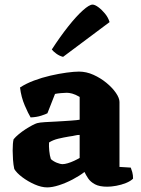

<svg xmlns="http://www.w3.org/2000/svg" viewBox="-20 -811 614 834"><path d="M185 3Q160 3 130.5 -10Q101 -23 76.5 -41.5Q52 -60 42 -77Q38 -95 36.5 -117.5Q35 -140 35 -157Q35 -173 36 -185.5Q37 -198 39 -206Q48 -217 62 -228.5Q76 -240 91.5 -250Q107 -260 120.5 -267Q134 -274 141 -276Q151 -279 175.5 -280.5Q200 -282 223 -283Q241 -284 257 -285Q273 -286 287 -287Q301 -288 311 -289Q321 -290 326 -291V-390Q307 -401 293.5 -404.5Q280 -408 270 -408Q261 -408 244.5 -406.5Q228 -405 219 -403L186 -319Q179 -315 159 -308.5Q139 -302 113 -301Q103 -317 87.5 -353Q72 -389 67 -431Q93 -448 127.5 -461Q162 -474 199 -482.5Q236 -491 269 -495.5Q302 -500 323 -500Q355 -500 386 -486Q417 -472 442.5 -451Q468 -430 483.5 -407.5Q499 -385 499 -368V-86L548 -83Q551 -76 554.5 -63.5Q558 -51 558 -35Q547 -24 527 -16Q507 -8 485 -4Q463 0 446 0Q412 0 392.5 -10.5Q373 -21 363 -36Q353 -51 347 -64Q325 -47 295.5 -31.5Q266 -16 236.5 -6.5Q207 3 185 3ZM252 -98Q261 -98 274.5 -102Q288 -106 302 -112.5Q316 -119 326 -125V-225Q316 -225 306 -222.5Q296 -220 280 -218Q256 -214 233 -208.5Q210 -203 193 -192Q192 -176 194 -155.5Q196 -135 201 -120Q212 -110 227 -104Q242 -98 252 -98ZM254 -564Q238 -568 224.5 -578Q211 -588 205 -596Q242 -653 277 -697Q312 -741 340 -766Q368 -791 382 -791Q392 -791 407 -780Q422 -769 436 -752Q450 -735 456 -715Z"/></svg>

Font: Texturina 12pt Black
Style: Regular
Weight: 900
Designer: Guillermo Torres Carreño
Foundry: Omnibus-Type
Version: Version 1.002